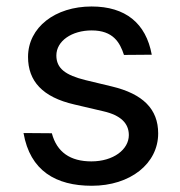

<svg xmlns="http://www.w3.org/2000/svg" viewBox="-20 -573 566 604"><path d="M370 -400.2 457.4 -400.9C439.3 -500 374.6 -552.6 268.1 -552.6C153.8 -552.6 68.2 -487.2 68.2 -393.8C68.2 -318.2 113.3 -267.4 214.1 -244.3L305 -223C359.7 -210.6 385.3 -185 385.3 -148.1C385.3 -102.6 336.6 -65.3 267.4 -65.3C201 -65.3 158.7 -94.5 143.1 -153.8L54 -154.5C74.6 -35.9 155.5 11.4 268.8 11.4C389.9 11.4 477.6 -58.2 477.6 -153.4C477.6 -229.8 429.7 -277.7 331.7 -301.1L248.9 -321C185.7 -336.6 157.3 -358 157.3 -398.4C157.3 -444.2 206 -477.3 268.5 -477.3C335.9 -477.3 357.2 -439.3 370 -400.2Z"/></svg>

Font: GiG Sans Text
Style: Regular
Weight: 400
Designer: Andreas Faust
Version: Version 1.100;FEAKit 1.0